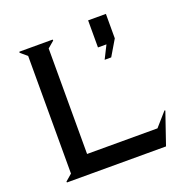

<svg xmlns="http://www.w3.org/2000/svg" viewBox="-130 -848 931 966"><g transform="rotate(-20 335.0 -365.0)"><path d="M444.8 -585V-730H540V-599.1L490.2 -515.1H455.1L490.2 -585ZM650.9 -172.9 654.8 -170.9 596.2 0H65.9L64.9 -4.9L100.1 -35.2V-665L64.9 -694.8L65.9 -700.2H244.1L245.1 -694.8L210 -665V-100.1H586.9Z"/></g></svg>

Font: Tiffany Gothic CC
Style: Regular
Weight: 400
Designer: indestructible type*
Foundry: Cowboy Collective
Version: Version 1.000